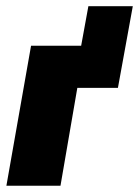

<svg xmlns="http://www.w3.org/2000/svg" viewBox="-59 -592 443 612"><path d="M-38.6 0H133.8L187.5 -312H316.9L364.3 -572.3H222.7L199.7 -446.3H40Z"/></svg>

Font: Roboto Flex Super Cond Black
Style: Italic
Weight: 900
Width: 3
Italic angle: -10°
Designer: Berlow after Robertson
Foundry: Google
Version: Version 3.200;Glyphs 3.3 (3311)